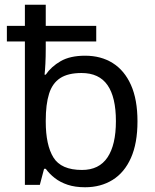

<svg xmlns="http://www.w3.org/2000/svg" viewBox="-20 -780 655 810"><path d="M339 10Q297 10 265.5 -0.5Q234 -11 211 -29Q188 -47 173 -68H166L148 0H85V-605H9V-671H85V-760H173V-671H386V-605H173V-575Q173 -541 171.5 -511.5Q170 -482 168 -465H173Q196 -499 236 -522Q276 -545 339 -545Q406 -545 455.5 -514Q505 -483 532.5 -421.5Q560 -360 560 -268Q560 -176 532.5 -114Q505 -52 455 -21Q405 10 339 10ZM326 -63Q398 -63 433.5 -116Q469 -169 469 -269Q469 -370 433.5 -421Q398 -472 324 -472Q267 -472 234 -450.5Q201 -429 187 -384.5Q173 -340 173 -271V-267Q173 -168 205.5 -115.5Q238 -63 326 -63Z"/></svg>

Font: Noto Sans Ambassadori
Style: Regular
Weight: 400
Designer: Monotype Design Team
Foundry: Monotype Imaging Inc.
Version: Version 2.013